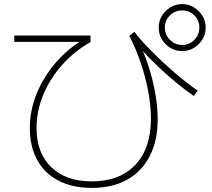

<svg xmlns="http://www.w3.org/2000/svg" viewBox="-20 -867 1040 940"><path d="M429 53Q335 53 266.5 17.5Q198 -18 162 -84Q126 -150 126 -240Q126 -326 159.5 -408.5Q193 -491 254 -561.5Q315 -632 398 -680L401 -662H50V-693H423V-661Q343 -616 283.5 -548.5Q224 -481 191.5 -402Q159 -323 159 -240Q159 -118 231 -48.5Q303 21 429 21Q566 21 642.5 -60Q719 -141 719 -286Q719 -348 706 -418Q693 -488 669 -559Q645 -630 613 -691L638 -711Q672 -667 723 -615.5Q774 -564 832.5 -513.5Q891 -463 948 -423L929 -397Q887 -426 841.5 -463.5Q796 -501 752 -543Q708 -585 670 -627L667 -645Q694 -587 713 -524Q732 -461 742 -399Q752 -337 752 -282Q752 -178 713 -102.5Q674 -27 602 13Q530 53 429 53ZM872 -617Q840 -617 814 -632.5Q788 -648 772.5 -674Q757 -700 757 -732Q757 -764 772.5 -789.5Q788 -815 814 -831Q840 -847 872 -847Q904 -847 929.5 -831Q955 -815 971 -789.5Q987 -764 987 -732Q987 -700 971 -674Q955 -648 929.5 -632.5Q904 -617 872 -617ZM872 -647Q907 -647 931.5 -672Q956 -697 956 -732Q956 -767 931.5 -791.5Q907 -816 872 -816Q837 -816 812 -791.5Q787 -767 787 -732Q787 -697 812 -672Q837 -647 872 -647Z"/></svg>

Font: M PLUS 1 ExtraLight
Style: Regular
Weight: 250
Version: Version 1.001